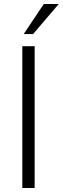

<svg xmlns="http://www.w3.org/2000/svg" viewBox="-20 -944 315 964"><path d="M92 -712H154V0H92ZM99 -773 200 -924H275L146 -773Z"/></svg>

Font: Muli Light
Style: Regular
Weight: 300
Designer: Vernon Adams
Foundry: Vernon Adams
Version: Version 2.100